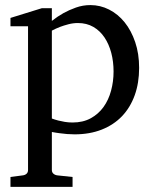

<svg xmlns="http://www.w3.org/2000/svg" viewBox="-20 -514 599 752"><path d="M424.8 -233.9Q424.8 -272.5 415.8 -306.9Q406.7 -341.3 389.2 -367.4Q371.6 -393.6 345.5 -408.7Q319.3 -423.8 285.2 -423.8Q266.1 -423.8 247.8 -418.9Q229.5 -414.1 215.3 -408.7Q198.7 -402.3 183.1 -394V-49.8Q194.8 -45.4 208 -42Q219.2 -39.1 233.9 -36.6Q248.5 -34.2 264.2 -34.2Q305.2 -34.2 335.4 -50.8Q365.7 -67.4 385.5 -95Q405.3 -122.6 415 -158.7Q424.8 -194.8 424.8 -233.9ZM524.9 -248Q524.9 -189 507.6 -140.9Q490.2 -92.8 457.8 -58.8Q425.3 -24.9 378.2 -6.3Q331.1 12.2 272 12.2Q258.3 12.2 242.7 11Q227.1 9.8 213.9 7.8Q198.2 5.9 183.1 2.9V151.9Q183.1 161.1 189.5 166.5Q195.8 171.9 205.1 172.9L264.2 179.2V217.8H21V179.2L68.8 172.9Q78.1 171.9 84 166.5Q89.8 161.1 89.8 151.9V-411.1H21V-443.8L144 -481.9H183.1V-432.1Q204.6 -449.2 229 -462.9Q250 -474.6 277.3 -484.4Q304.7 -494.1 334 -494.1Q372.6 -494.1 407.2 -476.6Q441.9 -459 468 -426.8Q494.1 -394.5 509.5 -349.1Q524.9 -303.7 524.9 -248Z"/></svg>

Font: BabelStone Ogham Special
Style: Regular
Weight: 400
Designer: Andrew West
Foundry: BabelStone
Version: Version 1.02 March 14, 2022